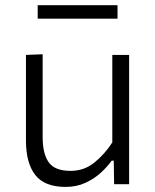

<svg xmlns="http://www.w3.org/2000/svg" viewBox="-20 -706 596 736"><path d="M231.5 10.5Q151 10.5 115.2 -35.2Q79.5 -81 79.5 -167.5V-495.5L143.5 -498V-180.5Q143.5 -116.5 166.8 -83.8Q190 -51 250.5 -51Q302.5 -51 342 -83Q381.5 -115 410.5 -160V-495.5H475V0H417.5L416 -90H408Q392.5 -68 367.5 -44.8Q342.5 -21.5 308.2 -5.5Q274 10.5 231.5 10.5ZM124.5 -634.5V-686H430.5V-634.5Z"/></svg>

Font: Heraclito Light
Style: Regular
Weight: 300
Designer: Kostas Bartsokas (font) & Cristiano Sobral (main changes)
Foundry: Kostas Bartsokas (font) & Cristiano Sobral (main changes)
Version: Version 1.00;July 8, 2020;FontCreator 13.0.0.2655 64-bit